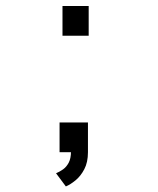

<svg xmlns="http://www.w3.org/2000/svg" viewBox="-20 -520 540 656"><path d="M193.5 -499.5H283V-398H193.5ZM205 117 171.5 72Q183.5 67 195.2 58.8Q207 50.5 214.8 35.8Q222.5 21 222.5 -2.5L280.5 0Q280.5 34.5 268 58.2Q255.5 82 238 96.2Q220.5 110.5 205 117ZM183.5 0V-101.5H280.5V0Z"/></svg>

Font: Trispace Thin Light
Style: Regular
Weight: 300
Version: Version 1.210